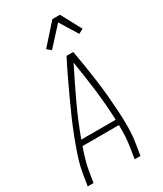

<svg xmlns="http://www.w3.org/2000/svg" viewBox="-235 -1054 971 1141"><g transform="rotate(-30 250.0 -483.0)"><path d="M13 0 25 -74Q34 -130 52.5 -186.5Q71 -243 92.5 -298.5Q114 -354 138 -409Q162 -464 187.5 -518.5Q213 -573 238.5 -627Q264 -681 292 -735H338Q348 -681 356.5 -627Q365 -573 372.5 -518.5Q380 -464 385 -409Q390 -354 393.5 -298.5Q397 -243 396.5 -186.5Q396 -130 387 -74L375 0H335L347 -74Q353 -111 355 -148.5Q357 -186 356 -223H106Q93 -186 82 -148.5Q71 -111 65 -74L53 0ZM355 -260Q351 -367 338 -471.5Q325 -576 308 -679Q256 -576 207 -471.5Q158 -367 119 -260ZM234 -807 207 -830 328 -966H380L455 -827L423 -810L348 -932Z"/></g></svg>

Font: Iosevka Term Curly XLt Obl
Style: Regular
Weight: 200
Italic angle: -9°
Designer: Belleve Invis
Foundry: Belleve Invis
Version: Version 32.3.0